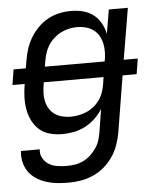

<svg xmlns="http://www.w3.org/2000/svg" viewBox="-53 -574 707 844"><g transform="rotate(-5 300.0 -152.5)"><path d="M216 223Q190 223 165.5 220.5Q141 218 117.5 210.5Q94 203 74 190Q54 177 40.5 158Q27 139 21.5 115Q16 91 19 66H102Q99 87 109 105Q119 123 136 133Q153 143 173.5 146Q194 149 216 149Q234 149 252 146Q270 143 287.5 134.5Q305 126 319.5 112.5Q334 99 345 83Q356 67 361.5 49Q367 31 370 13L386 -87Q372 -65 352 -46Q332 -27 308 -14.5Q284 -2 258 3Q232 8 207 8Q179 8 152.5 1Q126 -6 106.5 -23Q87 -40 75 -64Q63 -88 58.5 -114.5Q54 -141 55 -169.5Q56 -198 61 -226H7L18 -294H72L78 -330Q82 -355 90.5 -380.5Q99 -406 113 -429Q127 -452 146.5 -471.5Q166 -491 190 -504Q214 -517 240 -522.5Q266 -528 291 -528Q319 -528 344.5 -521.5Q370 -515 390 -499.5Q410 -484 422.5 -461.5Q435 -439 440 -414L458 -520H542L504 -294H566L555 -226H493L452 25Q447 52 437.5 78.5Q428 105 411.5 129Q395 153 372.5 172Q350 191 323.5 202.5Q297 214 270 218.5Q243 223 216 223ZM156 -294H420Q424 -314 424.5 -334Q425 -354 421 -372.5Q417 -391 408 -407Q399 -423 384 -434Q369 -445 350.5 -450Q332 -455 312 -455Q294 -455 276 -451Q258 -447 241 -438.5Q224 -430 209 -416.5Q194 -403 184 -387Q174 -371 168.5 -353.5Q163 -336 160 -318ZM250 -65Q267 -65 285.5 -68.5Q304 -72 320.5 -79Q337 -86 352 -98Q367 -110 378 -125.5Q389 -141 395 -158.5Q401 -176 404 -193L409 -226H145L144 -218Q141 -199 140 -180Q139 -161 143 -143Q147 -125 156.5 -109.5Q166 -94 180.5 -84Q195 -74 213 -69.5Q231 -65 250 -65Z"/></g></svg>

Font: Iosevka Aile
Style: Italic
Weight: 400
Italic angle: -9°
Designer: Belleve Invis
Foundry: Belleve Invis
Version: Version 28.0.1; ttfautohint (v1.8.4)